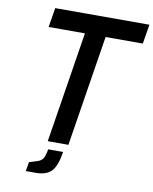

<svg xmlns="http://www.w3.org/2000/svg" viewBox="-98 -805 849 1062"><g transform="rotate(10 327.0 -274.0)"><path d="M121 184 130 132 179 117Q200 109 208.5 92.5Q217 76 222 44H306Q294 122 266 153Q238 184 176 184ZM107 -623 125 -732H654L636 -623H427L328 0H212L311 -623Z"/></g></svg>

Font: Exo
Style: DemiBoldItalic
Weight: 600
Designer: Natanael Gama
Version: Version 1